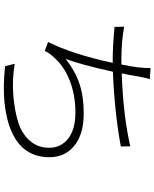

<svg xmlns="http://www.w3.org/2000/svg" viewBox="82 -894 835 1040"><g transform="rotate(90 500.0 -374.5)"><path d="M773 -662 774 -611Q592 -577 369 -568Q329 -387 299 -312Q366 -364 434.5 -387Q503 -410 594 -410Q708 -410 770 -359Q832 -308 832 -225Q832 -82 697 -21Q562 40 339 16L326 -36Q413 -22 495 -28.5Q577 -35 640.5 -54.5Q704 -74 742.5 -117.5Q781 -161 781 -223Q781 -287 731 -326Q681 -365 590 -365Q497 -365 417.5 -334.5Q338 -304 288 -245Q268 -224 256 -199L208 -217Q274 -349 321 -567H301Q236 -567 126 -577L125 -629Q208 -614 300 -614H330Q340 -666 345 -702Q350 -746 349 -772L409 -768Q403 -750 393 -697Q388 -662 378 -616Q600 -623 773 -662Z"/></g></svg>

Font: Noto Sans Korean Light
Style: Regular
Weight: 300
Designer: Ryoko NISHIZUKA  (kana & ideographs); Paul D. Hunt (Latin, Greek & Cyrillic); Wenlong ZHANG  (bopomofo); Sandoll Communi
Foundry: Adobe Systems Incorporated
Version: Version 1.000;PS 1;hotconv 1.0.78;makeotf.lib2.5.61930